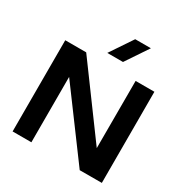

<svg xmlns="http://www.w3.org/2000/svg" viewBox="-197 -1045 1161 1204"><g transform="rotate(30 383.0 -442.5)"><path d="M705.7 -660 706 -0.3 546 0 196 -473.3V0H60V-660.3H211.7L569.3 -173.3L569.7 -660ZM436.7 -885.3H550.3L441.7 -723.3H328Z"/></g></svg>

Font: Nata Sans
Style: Regular
Weight: 400
Designer: Daniel Uzquiano Cruz
Version: Version 1.001